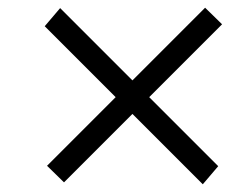

<svg xmlns="http://www.w3.org/2000/svg" viewBox="-20 -595 638 498"><path d="M146 -122 102 -165 512 -575 556 -532ZM506 -117 96 -527 136 -574 546 -164Z"/></svg>

Font: Libre Bodoni
Style: Bold Italic
Weight: 700
Italic angle: -13°
Version: Version 2.005;gftools[0.9.23]